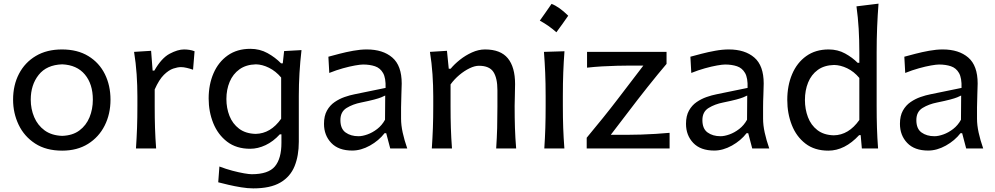

<svg xmlns="http://www.w3.org/2000/svg" viewBox="-20 -809 5422 1046"><path d="M318.8 11.7Q231 11.7 171.4 -27.1Q111.8 -65.9 81.5 -129.4Q51.3 -192.9 51.3 -266.1Q51.3 -345.2 83.5 -407Q115.7 -468.8 175.3 -504.2Q234.9 -539.6 317.4 -539.6Q402.3 -539.6 461.4 -503.4Q520.5 -467.3 551.3 -405.3Q582 -343.3 582 -266.1Q582 -188 550.3 -125Q518.6 -62 459.5 -25.1Q400.4 11.7 318.8 11.7ZM318.8 -68.8Q376 -70.8 412.8 -98.4Q449.7 -126 467.8 -170.2Q485.8 -214.4 485.8 -266.1Q485.8 -351.1 442.4 -403.1Q398.9 -455.1 318.8 -458.5Q233.9 -455.6 190.7 -401.1Q147.5 -346.7 147.5 -266.1Q147.5 -215.3 166.3 -170.9Q185.1 -126.5 223.1 -98.6Q261.2 -70.8 318.8 -68.8Z M720.7 0Q724.6 -58.1 726.6 -112.3Q728.5 -166.5 728.5 -231.9V-284.7Q728.5 -342.8 724.4 -404.3Q720.2 -465.8 710.4 -526.4L803.2 -532.2L811.5 -424.3H820.8Q859.9 -492.7 904.1 -516.1Q948.2 -539.6 982.4 -539.6Q996.6 -539.6 1011.5 -537.4Q1026.4 -535.2 1040 -529.8L1031.7 -429.2Q1015.1 -435.1 997.6 -439.2Q980 -443.4 965.8 -443.4Q947.8 -443.4 923.6 -435.3Q899.4 -427.2 873 -401.4Q846.7 -375.5 822.8 -321.8V-227.5Q822.8 -165.5 824.5 -111.8Q826.2 -58.1 830.6 0Z M1359.9 217.3Q1329.6 217.3 1293.7 211.4Q1257.8 205.6 1224.6 197.8Q1191.4 189.9 1168.9 184.1L1175.3 98.1Q1210.9 111.8 1246.3 121.1Q1281.7 130.4 1309.8 135.3Q1337.9 140.1 1351.6 140.1Q1441.9 140.1 1477.5 97.7Q1513.2 55.2 1513.2 -30.8V-77.1H1504.4Q1468.8 -38.1 1426.8 -18.3Q1384.8 1.5 1342.8 1.5Q1267.6 1.5 1217.3 -37.1Q1167 -75.7 1141.8 -138.2Q1116.7 -200.7 1116.7 -272.5Q1116.7 -348.6 1143.3 -409.9Q1169.9 -471.2 1220.7 -507.1Q1271.5 -543 1343.8 -543Q1395.5 -543 1437.7 -519.5Q1480 -496.1 1511.2 -463.9H1520.5L1527.8 -530.8L1622.6 -536.1Q1607.9 -410.2 1607.9 -286.6V-36.6Q1607.9 39.6 1584.7 96.7Q1561.5 153.8 1507.3 185.5Q1453.1 217.3 1359.9 217.3ZM1372.6 -79.6Q1454.6 -81.1 1511.7 -162.1V-386.7Q1482.4 -421.4 1445.6 -439.7Q1408.7 -458 1374 -458.5Q1320.3 -457 1284.7 -431.4Q1249 -405.8 1231.2 -363.3Q1213.4 -320.8 1213.4 -269.5Q1213.4 -220.2 1230.2 -177.5Q1247.1 -134.8 1282.5 -107.9Q1317.9 -81.1 1372.6 -79.6Z M1898.9 11.2Q1824.2 11.2 1784.7 -30.3Q1745.1 -71.8 1745.1 -134.3Q1745.1 -177.7 1761.2 -206.5Q1777.3 -235.4 1803 -252.9Q1828.6 -270.5 1857.4 -280.5Q1886.2 -290.5 1911.6 -295.4L2080.6 -330.1Q2082.5 -383.8 2066.9 -411.1Q2051.3 -438.5 2022.9 -448Q1994.6 -457.5 1958 -457.5Q1943.8 -457.5 1914.6 -452.4Q1885.3 -447.3 1848.4 -437Q1811.5 -426.8 1773.9 -411.6L1769 -500Q1793.9 -506.8 1829.6 -516.1Q1865.2 -525.4 1904.3 -532.5Q1943.4 -539.6 1978.5 -539.6Q2065.9 -539.6 2117.2 -495.6Q2168.5 -451.7 2168.5 -354Q2168.5 -330.1 2166.7 -293.7Q2165 -257.3 2165 -224.1V-162.6Q2165 -127 2173.8 -86.7Q2182.6 -46.4 2198.7 0H2106L2084 -83.5H2075.2Q2043.9 -43 1995.4 -15.9Q1946.8 11.2 1898.9 11.2ZM1933.1 -66.9Q1954.6 -66.9 1981.9 -76.7Q2009.3 -86.4 2035.2 -106.4Q2061 -126.5 2077.6 -156.7L2078.6 -288.6Q2070.3 -284.2 2057.1 -278.8Q2043.9 -273.4 2018.3 -266.6Q1992.7 -259.8 1947.3 -250.5Q1902.3 -241.7 1868.4 -220.9Q1834.5 -200.2 1834.5 -154.8Q1834.5 -107.4 1862.8 -87.2Q1891.1 -66.9 1933.1 -66.9Z M2332.5 0Q2336.4 -58.1 2338.4 -112.3Q2340.3 -166.5 2340.3 -231.9V-284.7Q2340.3 -342.8 2336.2 -404.3Q2332 -465.8 2322.3 -526.4L2415 -532.2L2424.8 -434.6H2435.1Q2455.1 -459 2485.4 -483.2Q2515.6 -507.3 2551.3 -523.4Q2586.9 -539.6 2622.6 -539.6Q2707 -539.6 2746.6 -491.5Q2786.1 -443.4 2786.1 -351.1Q2786.1 -316.9 2784.9 -286.4Q2783.7 -255.9 2783.7 -231.9Q2783.7 -166.5 2785.4 -112.3Q2787.1 -58.1 2792 0H2683.1Q2687 -58.1 2688.5 -111.8Q2689.9 -165.5 2689.9 -227.5V-317.4Q2689.9 -383.8 2668 -417.2Q2646 -450.7 2588.9 -450.7Q2566.4 -450.7 2538.1 -437Q2509.8 -423.3 2482.4 -400.4Q2455.1 -377.4 2434.6 -349.1V-227.5Q2434.6 -165.5 2436.3 -111.8Q2438 -58.1 2442.4 0Z M2984.8 -787.9Q3026.7 -771.8 3075.6 -723.4Q3060 -700.9 3044.2 -678.6Q3028.3 -656.3 3011.1 -633.2Q2970.3 -669.7 2920.9 -696.6Q2937.5 -720.2 2953.1 -742.2Q2968.7 -764.3 2984.8 -787.9ZM2945.3 0Q2949.2 -58.1 2950.9 -112.3Q2952.6 -166.5 2952.6 -231.9V-284.7Q2952.6 -356 2950.2 -412.4Q2947.8 -468.8 2943.4 -526.4L3055.2 -529.8Q3050.8 -470.7 3048.6 -414.1Q3046.4 -357.4 3046.4 -284.7V-231.9Q3046.4 -166.5 3048.3 -112.3Q3050.3 -58.1 3054.7 0Z M3176.3 0V-58.6Q3222.2 -113.8 3264.9 -166.7Q3307.6 -219.7 3343.8 -267.1L3484.9 -451.7H3408.7Q3380.4 -451.7 3341.1 -450.7Q3301.8 -449.7 3259.3 -447.3Q3216.8 -444.8 3178.2 -440.4V-526.4H3611.3V-460.9Q3590.3 -436.5 3563 -403.1Q3535.6 -369.6 3507.3 -334Q3479 -298.3 3453.6 -265.6L3307.6 -74.7H3405.3Q3434.1 -74.7 3472.7 -75.9Q3511.2 -77.1 3552 -79.6Q3592.8 -82 3627.9 -85.4V0Z M3871.1 11.2Q3796.4 11.2 3756.8 -30.3Q3717.3 -71.8 3717.3 -134.3Q3717.3 -177.7 3733.4 -206.5Q3749.5 -235.4 3775.1 -252.9Q3800.8 -270.5 3829.6 -280.5Q3858.4 -290.5 3883.8 -295.4L4052.7 -330.1Q4054.7 -383.8 4039.1 -411.1Q4023.4 -438.5 3995.1 -448Q3966.8 -457.5 3930.2 -457.5Q3916 -457.5 3886.7 -452.4Q3857.4 -447.3 3820.6 -437Q3783.7 -426.8 3746.1 -411.6L3741.2 -500Q3766.1 -506.8 3801.8 -516.1Q3837.4 -525.4 3876.5 -532.5Q3915.5 -539.6 3950.7 -539.6Q4038.1 -539.6 4089.4 -495.6Q4140.6 -451.7 4140.6 -354Q4140.6 -330.1 4138.9 -293.7Q4137.2 -257.3 4137.2 -224.1V-162.6Q4137.2 -127 4146 -86.7Q4154.8 -46.4 4170.9 0H4078.1L4056.2 -83.5H4047.4Q4016.1 -43 3967.5 -15.9Q3918.9 11.2 3871.1 11.2ZM3905.3 -66.9Q3926.8 -66.9 3954.1 -76.7Q3981.4 -86.4 4007.3 -106.4Q4033.2 -126.5 4049.8 -156.7L4050.8 -288.6Q4042.5 -284.2 4029.3 -278.8Q4016.1 -273.4 3990.5 -266.6Q3964.8 -259.8 3919.4 -250.5Q3874.5 -241.7 3840.6 -220.9Q3806.6 -200.2 3806.6 -154.8Q3806.6 -107.4 3835 -87.2Q3863.3 -66.9 3905.3 -66.9Z M4492.7 11.7Q4418 11.7 4368.2 -26.6Q4318.4 -64.9 4293.7 -127.9Q4269 -190.9 4269 -264.6Q4269 -342.8 4295.4 -405Q4321.8 -467.3 4372.3 -503.4Q4422.9 -539.6 4494.6 -539.6Q4543.9 -539.6 4584 -517.6Q4624 -495.6 4652.3 -466.8H4661.6V-523.9Q4661.6 -590.3 4658 -652.3Q4654.3 -714.4 4646 -774.4L4766.1 -789.1Q4761.2 -725.1 4758.5 -659.7Q4755.9 -594.2 4755.9 -523.9V-231.9Q4755.9 -166.5 4757.6 -112.3Q4759.3 -58.1 4763.7 0H4675.3L4668.9 -72.8H4660.6Q4582 11.7 4492.7 11.7ZM4522.5 -71.8Q4603.5 -73.2 4661.6 -155.3V-384.3Q4632.3 -419.4 4595.5 -437Q4558.6 -454.6 4523.9 -455.1Q4470.2 -453.6 4435.1 -428Q4399.9 -402.3 4382.6 -359.6Q4365.2 -316.9 4365.2 -264.2Q4365.2 -214.4 4381.6 -170.9Q4397.9 -127.4 4432.9 -100.3Q4467.8 -73.2 4522.5 -71.8Z M5036.6 11.2Q4961.9 11.2 4922.4 -30.3Q4882.8 -71.8 4882.8 -134.3Q4882.8 -177.7 4898.9 -206.5Q4915 -235.4 4940.7 -252.9Q4966.3 -270.5 4995.1 -280.5Q5023.9 -290.5 5049.3 -295.4L5218.3 -330.1Q5220.2 -383.8 5204.6 -411.1Q5189 -438.5 5160.6 -448Q5132.3 -457.5 5095.7 -457.5Q5081.5 -457.5 5052.2 -452.4Q5022.9 -447.3 4986.1 -437Q4949.2 -426.8 4911.6 -411.6L4906.7 -500Q4931.6 -506.8 4967.3 -516.1Q5002.9 -525.4 5042 -532.5Q5081.1 -539.6 5116.2 -539.6Q5203.6 -539.6 5254.9 -495.6Q5306.2 -451.7 5306.2 -354Q5306.2 -330.1 5304.4 -293.7Q5302.7 -257.3 5302.7 -224.1V-162.6Q5302.7 -127 5311.5 -86.7Q5320.3 -46.4 5336.4 0H5243.7L5221.7 -83.5H5212.9Q5181.6 -43 5133.1 -15.9Q5084.5 11.2 5036.6 11.2ZM5070.8 -66.9Q5092.3 -66.9 5119.6 -76.7Q5147 -86.4 5172.9 -106.4Q5198.7 -126.5 5215.3 -156.7L5216.3 -288.6Q5208 -284.2 5194.8 -278.8Q5181.6 -273.4 5156 -266.6Q5130.4 -259.8 5085 -250.5Q5040 -241.7 5006.1 -220.9Q4972.2 -200.2 4972.2 -154.8Q4972.2 -107.4 5000.5 -87.2Q5028.8 -66.9 5070.8 -66.9Z"/></svg>

Font: Pinar-DS2-FD Medium
Style: Regular
Weight: 500
Designer: Amin Abedi
Version: Version 3.000